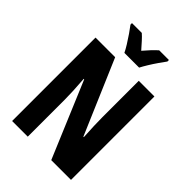

<svg xmlns="http://www.w3.org/2000/svg" viewBox="-265 -1047 1162 1162"><g transform="rotate(45 316.0 -466.0)"><path d="M568 0H399L194 -487H190Q194 -433 196 -390.5Q198 -348 198 -317V0H64V-714H232L436 -238H440Q437 -289 435.5 -330Q434 -371 434 -403V-714H568ZM253 -772Q244 -791 227 -818.5Q210 -846 191 -873.5Q172 -901 158 -919V-932H242Q258 -918 276.5 -897.5Q295 -877 316 -853Q338 -879 355.5 -897.5Q373 -916 391 -932H474V-919Q460 -900 441.5 -873.5Q423 -847 406.5 -820Q390 -793 379 -772Z"/></g></svg>

Font: Noto Sans Bengali ExtraCondensed
Style: Bold
Weight: 700
Width: 2
Designer: Joana Ranito - Universal Thirst; Jelle Bosma - Monotype Design Team
Foundry: Universal Thirst ehf.
Version: Version 3.000; ttfautohint (v1.8.4.7-5d5b)